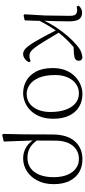

<svg xmlns="http://www.w3.org/2000/svg" viewBox="465 -1027 765 1735"><g transform="rotate(90 847.5 -159.5)"><path d="M119 10 109 2 120 -183 123 -402Q124 -442 112 -458Q100 -474 72 -474Q63 -474 55 -473Q47 -472 39 -470L31 -488Q41 -500 57 -509.5Q73 -519 94 -519Q135 -519 154.5 -491Q174 -463 173 -393Q173 -339 171 -279.5Q169 -220 167 -161L169 -158Q168 -118 167 -78.5Q166 -39 164 0ZM158 -116 144 -145H152L158 -158Q187 -222 224.5 -280Q262 -338 304.5 -387Q347 -436 390 -472Q424 -501 451.5 -511Q479 -521 501 -522Q512 -519 520.5 -512Q529 -505 529 -488Q529 -467 512.5 -457Q496 -447 462 -445L381 -440L448 -476Q401 -441 356.5 -398Q312 -355 266 -296L260 -289Q241 -260 226 -236.5Q211 -213 195.5 -185.5Q180 -158 158 -116ZM468 14Q449 14 430 1Q411 -12 387.5 -45Q364 -78 331 -137.5Q298 -197 250 -291L272 -313Q322 -229 354.5 -176Q387 -123 409 -94Q431 -65 448 -54Q465 -43 484 -43Q498 -43 511.5 -46.5Q525 -50 534 -54L542 -37Q529 -13 509 0.5Q489 14 468 14Z M821 14Q763 14 711.5 -14Q660 -42 627.5 -101.5Q595 -161 595 -254Q595 -321 615.5 -371Q636 -421 670.5 -454.5Q705 -488 746.5 -505Q788 -522 829 -522Q894 -522 944.5 -492Q995 -462 1024 -403.5Q1053 -345 1053 -259Q1053 -189 1032.5 -137.5Q1012 -86 978 -52.5Q944 -19 903 -2.5Q862 14 821 14ZM828 -18Q881 -18 917.5 -46.5Q954 -75 973 -123.5Q992 -172 992 -232Q992 -310 972 -368Q952 -426 914 -458Q876 -490 823 -490Q775 -490 737.5 -463Q700 -436 679 -387.5Q658 -339 658 -276Q658 -188 682 -130.5Q706 -73 745 -45.5Q784 -18 828 -18Z M1190 196 1194 5 1195 -246Q1195 -383 1256 -452.5Q1317 -522 1420 -522Q1486 -522 1536.5 -492Q1587 -462 1615.5 -404Q1644 -346 1644 -262Q1644 -178 1612 -116Q1580 -54 1527 -20Q1474 14 1411 14Q1354 14 1306.5 -16Q1259 -46 1233 -103H1230L1243 -119Q1272 -74 1312 -49.5Q1352 -25 1404 -25Q1460 -25 1499.5 -53.5Q1539 -82 1560 -135Q1581 -188 1581 -261Q1581 -335 1559.5 -386Q1538 -437 1501 -463.5Q1464 -490 1417 -490Q1342 -490 1297 -434.5Q1252 -379 1251 -281L1250 -97L1249 -89L1259 189L1201 203Z"/></g></svg>

Font: Noto Serif KR
Style: Regular
Weight: 200
Designer: Ryoko NISHIZUKA 西塚涼子 (kana & ideographs); Frank Grießhammer (Latin, Greek & Cyrillic); Wenlong ZHANG 张文龙 (bopomofo); San
Foundry: Adobe
Version: Version 2.001;hotconv 1.1.0;makeotfexe 2.6.0